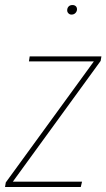

<svg xmlns="http://www.w3.org/2000/svg" viewBox="-29 -743 423 763"><path d="M374 -519 371 -501 22 -21H297L292 0H-9L-6 -18L344 -499H86L89 -519ZM238 -702Q238 -711 243.5 -717Q249 -723 259 -723Q267 -723 272 -718.5Q277 -714 277 -706Q277 -698 271 -691.5Q265 -685 255 -685Q248 -685 243 -690Q238 -695 238 -702Z"/></svg>

Font: Fira Sans Condensed Thin
Style: Italic
Weight: 250
Width: 3
Italic angle: -8°
Designer: Carrois Corporate & Edenspiekermann AG
Foundry: Carrois Corporate GbR & Edenspiekermann AG
Version: Version 4.203